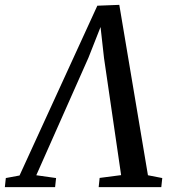

<svg xmlns="http://www.w3.org/2000/svg" viewBox="-66 -771 696 791"><path d="M425.5 -751 543.5 -49 602.5 -37.5 598.5 0H340.5L344.5 -38L433 -49.5L362.5 -532L343.5 -702L364.5 -701L298.5 -533.5L83.5 -49L165 -37.5L161 0H-46L-42 -37.5L14.5 -48L335 -747.5Z"/></svg>

Font: Merriweather 48pt
Style: Italic
Weight: 400
Italic angle: -7.8°
Version: Version 2.101